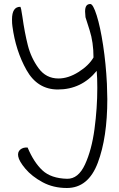

<svg xmlns="http://www.w3.org/2000/svg" viewBox="-20 -466 596 959"><path d="M71 315Q67 293 81.5 281Q96 269 118 271Q149 345 192 385Q235 425 315 427Q371 428 404.5 355.5Q438 283 452 178.5Q466 74 466 -27Q466 -79 463 -112Q387 -19 269 -19Q167 -19 112.5 -116Q58 -213 42 -335Q40 -347 40 -369Q40 -432 81 -432Q85 -432 92 -382Q103 -303 119 -240Q135 -177 172.5 -125.5Q210 -74 272 -74Q321 -74 372.5 -106.5Q424 -139 447 -179Q447 -255 427.5 -315.5Q408 -376 407 -380Q405 -402 405 -408Q405 -428 411.5 -437Q418 -446 431 -446Q445 -446 463 -389Q481 -332 495 -240Q509 -148 514 -48Q516 4 516 29Q516 221 468.5 347Q421 473 314 473Q246 473 192.5 444Q139 415 107 377Q75 339 71 315Z"/></svg>

Font: Indie Flower
Style: Regular
Weight: 400
Designer: Kimberly Geswein
Foundry: Kimberly Geswein
Version: Version 2.000